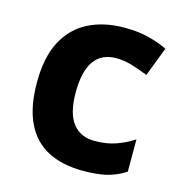

<svg xmlns="http://www.w3.org/2000/svg" viewBox="-89 -637 692 729"><g transform="rotate(15 257.0 -273.0)"><path d="M300 10Q219 10 162 -19.5Q105 -49 75 -111Q45 -173 45 -270Q45 -370 79 -433Q113 -496 173.5 -526Q234 -556 313 -556Q369 -556 410.5 -545Q452 -534 483 -519L439 -404Q404 -418 373.5 -427Q343 -436 313 -436Q197 -436 197 -271Q197 -189 227.5 -150Q258 -111 313 -111Q360 -111 396 -123.5Q432 -136 466 -158V-31Q432 -9 394.5 0.5Q357 10 300 10Z"/></g></svg>

Font: Noto Sans Javanese
Style: Regular
Weight: 400
Designer: Monotype Design Team
Foundry: Monotype Imaging Inc.
Version: Version 2.004